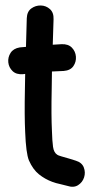

<svg xmlns="http://www.w3.org/2000/svg" viewBox="-20 -697 347 717"><path d="M231 -3Q255 5 271.5 -5.5Q288 -16 294 -34.5Q300 -53 293 -71.5Q286 -90 263 -97Q255 -100 239 -104.5Q223 -109 209.5 -113Q196 -117 194 -119Q181 -127 178 -149Q175 -171 174 -207Q171 -266 173 -360Q173 -382 174 -430L218 -432Q243 -434 254 -450Q265 -466 263.5 -485.5Q262 -505 248.5 -519Q235 -533 210 -532L177 -530L180 -625Q181 -650 166.5 -663Q152 -676 132.5 -676.5Q113 -677 97 -665.5Q81 -654 80 -629Q78 -575 77 -522L54 -520Q30 -516 19.5 -499.5Q9 -483 11 -464Q13 -445 27 -431.5Q41 -418 66 -420L74 -421Q73 -379 73 -361Q71 -265 74 -204Q77 -125 88 -98Q103 -64 125.5 -46Q148 -28 175 -18Q188 -13 207 -9Q225 -5 231 -3Z"/></svg>

Font: Balsamiq Sans
Style: Regular
Weight: 400
Designer: Michael Angeles
Foundry: Balsamiq SRL
Version: Version 1.020; ttfautohint (v1.8.4.7-5d5b);gftools[0.9.26]